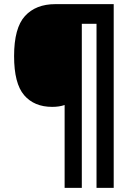

<svg xmlns="http://www.w3.org/2000/svg" viewBox="-20 -780 638 927"><path d="M529 127H446V-665H375V127H292V-273Q266 -264 232 -264Q145 -264 96.5 -320.5Q48 -377 48 -509Q48 -645 100.5 -702.5Q153 -760 247 -760H529Z"/></svg>

Font: Noto Sans Gujarati SemiCondensed ExtraBold
Style: Regular
Weight: 800
Width: 4
Designer: Jelle Bosma - Monotype Design Team, Universal Thirst
Foundry: Monotype Imaging Inc.
Version: Version 2.106; ttfautohint (v1.8.4.7-5d5b)